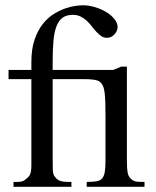

<svg xmlns="http://www.w3.org/2000/svg" viewBox="-20 -715 597 735"><path d="M312 0V-18.6Q336.4 -18.6 350.6 -21.2Q364.7 -23.9 371.6 -32.7Q375 -37.1 377.2 -42.5Q379.4 -47.9 380.9 -55.7Q382.3 -63.5 383.1 -74.5Q383.8 -85.4 383.8 -101.1V-273.4Q383.8 -303.2 383.1 -324.2Q382.3 -345.2 380.6 -359.1Q378.9 -373 376.2 -380.9Q373.5 -388.7 370.1 -393.1Q367.2 -396 364.7 -399.4Q362.3 -402.8 355.5 -405.8Q348.6 -408.7 335.2 -410.4Q321.8 -412.1 297.4 -412.1H181.6V-118.7Q181.6 -87.4 182.1 -66.4Q182.6 -45.4 190.9 -37.6Q198.7 -26.4 210.9 -22.5Q223.1 -18.6 238.8 -18.6H253.4V0H31.7V-18.6H46.9Q58.6 -18.6 66.2 -21.2Q73.7 -23.9 84.5 -33.7Q90.8 -39.1 94 -44.9Q97.2 -50.8 98.6 -60.1Q100.1 -69.3 100.1 -83V-412.1H12.7V-447.3H100.1V-477.5Q100.1 -527.8 112.5 -563.7Q125 -599.6 144.3 -623.8Q163.6 -647.9 187 -662.1Q210.4 -676.3 232.4 -683.6Q254.4 -690.9 272 -692.9Q289.6 -694.8 297.4 -694.8Q318.8 -694.8 342.3 -688Q365.7 -681.2 385.3 -669.7Q404.8 -658.2 417.5 -642.8Q430.2 -627.4 430.2 -610.8Q430.2 -604.5 427.2 -597.4Q424.3 -590.3 418.9 -584.2Q413.6 -578.1 406.2 -574.2Q398.9 -570.3 390.6 -570.3Q377.9 -569.8 368.2 -576.4Q358.4 -583 349.4 -592.8Q340.3 -602.5 331.5 -614Q322.8 -625.5 312.3 -635.3Q301.8 -645 288.8 -651.6Q275.9 -658.2 258.8 -658.2Q235.4 -658.2 220.5 -647.9Q205.6 -637.7 196.8 -616Q188 -594.2 184.8 -560.5Q181.6 -526.9 181.6 -479.5V-447.3H413.1L444.3 -460H465.8V-101.1Q465.8 -71.3 468.3 -56.4Q470.7 -41.5 477.5 -34.7Q481.9 -29.3 486.3 -26.1Q490.7 -22.9 496.6 -21.2Q502.4 -19.5 511.2 -19Q520 -18.6 533.2 -18.6V0Z"/></svg>

Font: Doulos SIL Afr
Style: Regular
Weight: 400
Designer: Walt Agee, Victor Gaultney, Peter Martin, Debbi Hosken, Becca Hirsbrunner
Foundry: SIL International
Version: Version 5.000